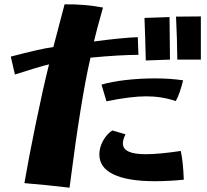

<svg xmlns="http://www.w3.org/2000/svg" viewBox="-20 -823 960 889"><path d="M93 25Q112 -87 145.5 -250Q179 -413 207 -525Q188 -521 138.5 -506Q89 -491 49 -478L30 -561Q99 -579 147 -590Q195 -601 227 -605L279 -803Q375 -804 457 -788Q426 -680 415 -631Q543 -648 618 -651L621 -569Q535 -569 399 -556Q355 -368 302 46Q192 33 93 25ZM795 -746 910 -747V-547H801Q800 -651 795 -746ZM649 -740 765 -744 767 -547 655 -543Q653 -640 649 -740ZM697 -460Q771 -460 828 -451Q819 -417 812 -396.5Q805 -376 794 -355Q729 -377 657 -377Q586 -377 473 -354L450 -431Q496 -445 562.5 -452.5Q629 -460 697 -460ZM440 -108Q440 -140 457 -171Q474 -202 500 -219L561 -201Q549 -177 549 -159Q549 -134 575 -121.5Q601 -109 654 -109Q716 -109 817 -124Q828 -74 831 9Q762 16 697 16Q571 16 505.5 -15.5Q440 -47 440 -108Z"/></svg>

Font: Otomanopee
Style: Regular
Weight: 400
Designer: Das Ende der Wildnis
Foundry: Gutenberg Labo
Version: Version 3.000